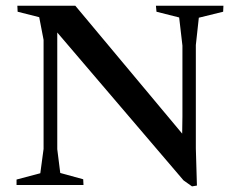

<svg xmlns="http://www.w3.org/2000/svg" viewBox="-20 -661 846 686"><path d="M666 4.9 635.7 -16.6 184.6 -544.9V-127.9L195.3 -43L277.3 -20.5L278.3 0H39.1V-19.5L124 -42L135.7 -128.9V-518.6L120.1 -599.6L43 -619.1L42 -640.6H249L630.9 -183.6L631.8 -245.1V-498L620.1 -598.6L539.1 -619.1L537.1 -640.6H778.3L777.3 -619.1L690.4 -597.7L679.7 -500V-130.9L683.6 2Z"/></svg>

Font: Comprehension SemiBold
Style: Regular
Weight: 600
Designer: Alfredo Marco Pradil
Foundry: Alfredo Marco Pradil
Version: 1.0